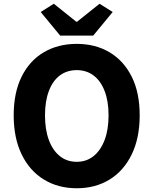

<svg xmlns="http://www.w3.org/2000/svg" viewBox="-20 -990 818 1024"><path d="M389 14Q290 14 214 -32.5Q138 -79 95.5 -166.5Q53 -254 53 -375Q53 -496 95.5 -581.5Q138 -667 214 -711.5Q290 -756 389 -756Q489 -756 564.5 -711Q640 -666 682.5 -581Q725 -496 725 -375Q725 -254 682.5 -166.5Q640 -79 564.5 -32.5Q489 14 389 14ZM389 -127Q441 -127 479 -157.5Q517 -188 538 -243.5Q559 -299 559 -375Q559 -450 538 -504.5Q517 -559 479 -587.5Q441 -616 389 -616Q337 -616 299 -587.5Q261 -559 240.5 -504.5Q220 -450 220 -375Q220 -299 240.5 -243.5Q261 -188 299 -157.5Q337 -127 389 -127ZM301 -800 197 -926 267 -970 387 -874H391L511 -970L581 -926L477 -800Z"/></svg>

Font: Noto Sans TC ExtraBold
Style: Regular
Weight: 800
Designer: Ryoko NISHIZUKA  (kana, bopomofo & ideographs); Paul D. Hunt (Latin, Greek & Cyrillic); Sandoll Communications , Soo-you
Foundry: Adobe
Version: Version 2.004-H2;hotconv 1.0.118;makeotfexe 2.5.65603